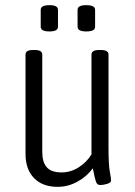

<svg xmlns="http://www.w3.org/2000/svg" viewBox="-20 -718 523 745"><path d="M204 7Q145 7 112 -27Q79 -61 79 -121V-506Q79 -524 108 -524H115Q144 -524 144 -506V-128Q144 -89 161.5 -69Q179 -49 219 -49Q254 -49 285 -68.5Q316 -88 335 -119V-506Q335 -524 364 -524H372Q401 -524 401 -506V-149Q401 -79 406 -52.5Q411 -26 411 -18Q411 -9 395.5 -4.5Q380 0 369 0Q357 0 352.5 -12.5Q348 -25 340 -65Q316 -32 279.5 -12.5Q243 7 204 7ZM315 -596Q281 -596 281 -614V-680Q281 -698 315 -698Q349 -698 349 -680V-614Q349 -596 315 -596ZM172 -596Q138 -596 138 -614V-680Q138 -698 172 -698Q205 -698 205 -680V-614Q205 -596 172 -596Z"/></svg>

Font: Asap Condensed Light
Style: Regular
Weight: 300
Width: 3
Designer: Pablo Cosgaya
Foundry: Omnibus-Type
Version: Version 3.001; ttfautohint (v1.8.4.7-5d5b)